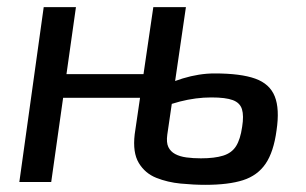

<svg xmlns="http://www.w3.org/2000/svg" viewBox="-20 -508 853 536"><path d="M499 -488 447 -132Q444 -110 450 -97.5Q456 -85 469 -78Q482 -71 500.5 -68.5Q519 -66 541 -66Q579 -66 603 -73.5Q627 -81 639 -100Q651 -119 656 -154Q661 -185 655.5 -203Q650 -221 630 -228.5Q610 -236 570 -236Q527 -236 482 -224.5Q437 -213 389 -188L399 -249Q444 -275 490 -289Q536 -303 579 -303Q652 -303 692.5 -288.5Q733 -274 747 -239Q761 -204 752 -144Q744 -84 721.5 -51Q699 -18 658.5 -5Q618 8 553 8Q521 8 484.5 4.5Q448 1 416.5 -11.5Q385 -24 367.5 -53Q350 -82 356 -133L408 -488ZM192 -488 123 0H34L102 -488ZM388 -301 378 -235H149L159 -301Z"/></svg>

Font: Exo 2 Medium
Style: Italic
Weight: 500
Italic angle: -8°
Designer: Natanael Gama
Foundry: Natanael Gama
Version: Version 2.010